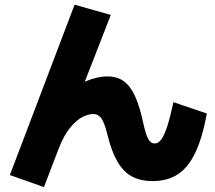

<svg xmlns="http://www.w3.org/2000/svg" viewBox="-20 -762 904 808"><path d="M21.5 -25.4 293.9 -742.2 446.3 -699.2 336.9 -418.5Q389.2 -440.4 431.6 -440.4Q472.2 -440.4 500.2 -420.7Q528.3 -400.9 548.3 -357.2Q568.4 -313.5 584 -239.3Q594.2 -193.8 604.5 -176Q614.7 -158.2 630.9 -158.2Q646 -158.2 658.7 -175Q671.4 -191.9 683.6 -229.5Q695.8 -267.1 710 -332L850.6 -284.2Q831.5 -181.6 802 -119.6Q772.5 -57.6 728.8 -28.8Q685.1 0 622.1 0Q570.3 0 534.4 -19.8Q498.5 -39.6 473.6 -82.8Q448.7 -126 431.6 -197.3Q419.9 -245.1 406.7 -263.7Q393.6 -282.2 372.1 -282.2Q354 -282.2 329.6 -271Q305.2 -259.8 277.3 -227.3Q249.5 -194.8 226.6 -135.7L165 25.4Z"/></svg>

Font: Pretendard GOV Black
Style: Regular
Weight: 900
Designer: Base glyphs from Inter by Rasmus Andersson; Hangeul glyphs from Noto Sans CJK(Source Han Sans) by Jang Soo-young and Kan
Foundry: Kil Hyung-jin
Version: Version 1.309